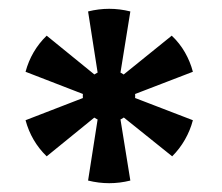

<svg xmlns="http://www.w3.org/2000/svg" viewBox="-20 -754 504 436"><path d="M210 -536 180 -728Q228 -740 276 -728L245 -536L276 -344Q228 -332 180 -344ZM219 -521 38 -591Q51 -639 86 -673L236 -551L418 -481Q412 -458 400 -437Q388 -416 371 -399ZM236 -521 86 -399Q51 -433 38 -481L219 -551L370 -673Q388 -656 400 -635Q412 -614 418 -591ZM228 -477Q203 -477 185.5 -494Q168 -511 168 -536Q168 -560 185.5 -577.5Q203 -595 228 -595Q252 -595 269.5 -577.5Q287 -560 287 -536Q287 -511 269.5 -494Q252 -477 228 -477Z"/></svg>

Font: Murecho Thin SemiBold
Style: Regular
Weight: 600
Version: Version 1.010